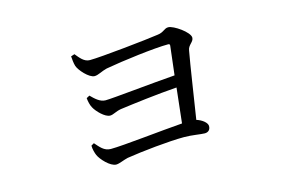

<svg xmlns="http://www.w3.org/2000/svg" viewBox="-69 -634 1139 770"><g transform="rotate(-15 500.0 -249.0)"><path d="M265 -116 253 -109C253 -94 258 -77 262 -68C270 -49 305 -10 330 -10C343 -10 363 -20 381 -24C444 -34 556 -46 621 -46C653 -46 689 -39 705 -39C719 -39 729 -47 729 -63C729 -77 709 -93 686 -100C700 -187 719 -317 730 -376C733 -399 756 -405 756 -423C756 -446 695 -488 673 -488C656 -488 651 -473 625 -470C580 -463 382 -442 336 -442C312 -442 297 -463 282 -481L267 -476C268 -464 269 -448 273 -435C279 -416 315 -375 338 -375C353 -375 371 -387 392 -392C463 -405 599 -422 655 -422C660 -422 663 -420 662 -414L648 -295C552 -288 384 -270 355 -270C332 -270 313 -289 297 -305L284 -298C285 -285 289 -267 295 -257C305 -238 336 -206 357 -206C371 -206 382 -216 405 -220C464 -228 559 -240 643 -246L627 -101C542 -95 376 -76 325 -76C297 -76 282 -97 265 -116Z"/></g></svg>

Font: Harano Aji Mincho
Style: Regular
Weight: 400
Foundry: Masamichi Hosoda
Version: HaranoAjiMincho-Regular version 20230610;ttx 4.39.4